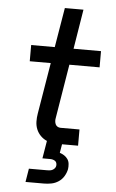

<svg xmlns="http://www.w3.org/2000/svg" viewBox="-62 -777 625 1038"><g transform="rotate(5 250.0 -257.5)"><path d="M117 220 129 147H229Q236 147 243.5 146Q251 145 257.5 141.5Q264 138 269 132Q274 126 275 119Q276 111 274 104Q272 97 266.5 93Q261 89 254 87Q247 85 239 85H197L213 -11Q194 -19 179 -34Q164 -49 156 -68.5Q148 -88 147.5 -110Q147 -132 151 -155L197 -432H83V-520H211L247 -735H348L313 -520H462V-432H298L250 -140Q248 -131 248.5 -122Q249 -113 252.5 -105Q256 -97 263.5 -92.5Q271 -88 280 -88H383V0H296L288 47Q301 51 312.5 58.5Q324 66 331.5 77Q339 88 340.5 102.5Q342 117 340 131Q336 151 325 169.5Q314 188 296 200Q278 212 257.5 216Q237 220 217 220Z"/></g></svg>

Font: Iosevka SS04 Semibold Oblique
Style: Regular
Weight: 600
Italic angle: -9°
Monospace: yes
Designer: Belleve Invis
Foundry: Belleve Invis
Version: Version 19.0.0; ttfautohint (v1.8.4)